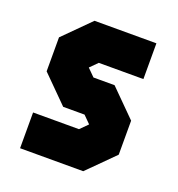

<svg xmlns="http://www.w3.org/2000/svg" viewBox="-104 -627 662 714"><g transform="rotate(20 226.5 -270.0)"><path d="M52.5 0V-141.5H234L263.5 -171L235 -199.5H150.5L47.5 -302.5V-437L150.5 -540H395.5V-398.5H219L190 -369.5L219 -340.5H302.5L405.5 -237.5V-103L302.5 0Z"/></g></svg>

Font: Tourney Condensed Black
Style: Regular
Weight: 900
Width: 3
Designer: Tyler Finck
Foundry: Etcetera Type Co
Version: Version 1.010; ttfautohint (v1.8.3)